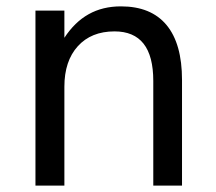

<svg xmlns="http://www.w3.org/2000/svg" viewBox="-20 -580 674 600"><path d="M548.8 -330.1V0H459V-327.1Q459 -404.8 428.7 -443.4Q398.4 -481.9 337.9 -481.9Q265.1 -481.9 223.1 -435.5Q181.2 -389.2 181.2 -309.1V0H90.8V-546.9H181.2V-461.9Q213.4 -511.2 257.1 -535.6Q300.8 -560.1 357.9 -560.1Q452.1 -560.1 500.5 -501.7Q548.8 -443.4 548.8 -330.1Z"/></svg>

Font: Pangururan
Style: Regular
Weight: 400
Designer: Uli Kozok
Foundry: Michael Everson and Uli Kozok
Version: Version 1.005